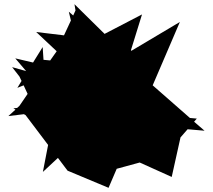

<svg xmlns="http://www.w3.org/2000/svg" viewBox="-20 -816 1019 918"><path d="M20 -261 94 -270 102 -266 210 -123 185 6 257 -61 303 0 499 82 538 -9 648 -39 801 30 843 -159 877 -198 958 -191 908 -234 921 -249 888 -252 710 -408 840 -711 608 -573 606 -576 659 -747 480 -654 336 -796 341 -766 330 -742 309 -760 319 -718 286 -647 153 -663 251 -571 220 -527 188 -530 184 -591 138 -517 53 -537 105 -476 38 -495 73 -450 83 -429 63 -396 93 -408 112 -367 73 -310 62 -300 44 -298 54 -292Z"/></svg>

Font: Camosport
Style: Regular
Weight: 400
Version: Version 001.000